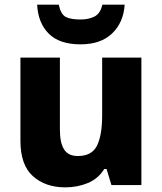

<svg xmlns="http://www.w3.org/2000/svg" viewBox="-20 -797 699 827"><path d="M589 -549V0H460L439 -69H429Q403 -27 358 -8.5Q313 10 261 10Q176 10 122 -38Q68 -86 68 -191V-549H238V-238Q238 -182 256 -153.5Q274 -125 315 -125Q376 -125 398 -170Q420 -215 420 -300V-549ZM517 -777Q512 -700 463 -653Q414 -606 327 -606Q236 -606 190 -652Q144 -698 140 -777H233Q242 -735 263.5 -724Q285 -713 327 -713Q361 -713 386.5 -725.5Q412 -738 421 -777Z"/></svg>

Font: Noto Sans Thai Looped ExtraBold
Style: Regular
Weight: 800
Designer: Sasikarn Vongin, Ben Mitchell
Foundry: The Fontpad Ltd
Version: Version 1.001; ttfautohint (v1.8.4.7-5d5b)